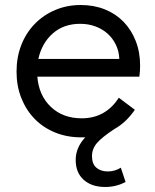

<svg xmlns="http://www.w3.org/2000/svg" viewBox="-20 -534 620 766"><path d="M282 104Q282 55 320 14H305Q247 14 199.5 -5.5Q152 -25 118 -60Q84 -95 65 -143Q46 -191 46 -248Q46 -306 65 -354.5Q84 -403 118.5 -438.5Q153 -474 200 -494Q247 -514 302 -514Q355 -514 398.5 -496.5Q442 -479 473 -447Q504 -415 521.5 -370.5Q539 -326 539 -272Q539 -251 536 -228H129Q135 -153 183 -107.5Q231 -62 306 -62Q401 -62 454 -144L518 -96Q483 -45 436 -19Q386 14 366.5 37Q347 60 347 89Q347 120 364.5 135Q382 150 410 150Q425 150 438 146Q451 142 462 135L481 192Q443 212 400 212Q346 212 314 183.5Q282 155 282 104ZM300 -439Q234 -439 190.5 -400.5Q147 -362 133 -299H456Q455 -329 442.5 -355Q430 -381 409.5 -399.5Q389 -418 361 -428.5Q333 -439 300 -439Z"/></svg>

Font: NT Somic
Style: Regular
Weight: 400
Designer: Ravid Balaliev — lead type designer, mastering
Michael Voronin — secret advisor, marketing
Ivan Kovalenko — best boy
Foundry: NT Type
Version: Version 0.7